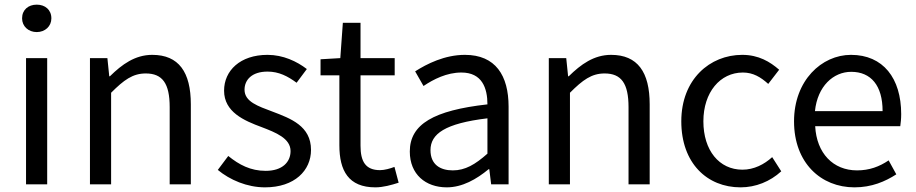

<svg xmlns="http://www.w3.org/2000/svg" viewBox="-20 -793 3939 826"><path d="M92 0H183V-543H92ZM138 -655C174 -655 201 -680 201 -714C201 -751 174 -773 138 -773C102 -773 75 -751 75 -714C75 -680 102 -655 138 -655Z M367 0H458V-394C513 -449 551 -477 607 -477C679 -477 710 -434 710 -332V0H801V-344C801 -483 749 -557 635 -557C561 -557 505 -516 453 -465H450L442 -543H367Z M1120 13C1248 13 1318 -60 1318 -148C1318 -251 1231 -283 1152 -313C1091 -336 1032 -355 1032 -407C1032 -449 1063 -485 1131 -485C1180 -485 1218 -465 1256 -437L1300 -496C1257 -529 1198 -557 1131 -557C1013 -557 944 -489 944 -403C944 -311 1030 -274 1106 -246C1166 -223 1230 -198 1230 -143C1230 -96 1195 -58 1123 -58C1058 -58 1009 -84 962 -122L917 -62C969 -19 1043 13 1120 13Z M1595 13C1628 13 1664 3 1695 -7L1677 -75C1659 -68 1634 -61 1615 -61C1552 -61 1531 -99 1531 -166V-469H1678V-543H1531V-695H1455L1444 -543L1359 -538V-469H1440V-168C1440 -59 1479 13 1595 13Z M1902 13C1969 13 2030 -22 2082 -65H2085L2093 0H2168V-334C2168 -468 2112 -557 1980 -557C1893 -557 1816 -518 1766 -486L1802 -423C1845 -452 1902 -481 1965 -481C2054 -481 2077 -414 2077 -344C1846 -318 1743 -259 1743 -141C1743 -43 1811 13 1902 13ZM1928 -60C1874 -60 1832 -85 1832 -147C1832 -217 1894 -262 2077 -284V-132C2024 -85 1981 -60 1928 -60Z M2341 0H2432V-394C2487 -449 2525 -477 2581 -477C2653 -477 2684 -434 2684 -332V0H2775V-344C2775 -483 2723 -557 2609 -557C2535 -557 2479 -516 2427 -465H2424L2416 -543H2341Z M3166 13C3231 13 3293 -12 3341 -56L3302 -117C3268 -86 3224 -63 3174 -63C3074 -63 3006 -146 3006 -271C3006 -396 3078 -481 3176 -481C3220 -481 3253 -461 3285 -432L3332 -493C3293 -527 3244 -557 3173 -557C3034 -557 2911 -452 2911 -271C2911 -91 3022 13 3166 13Z M3656 13C3730 13 3788 -12 3836 -43L3803 -103C3763 -76 3720 -60 3667 -60C3564 -60 3493 -134 3487 -250H3853C3855 -263 3857 -282 3857 -302C3857 -457 3779 -557 3641 -557C3515 -557 3396 -447 3396 -271C3396 -92 3512 13 3656 13ZM3486 -315C3497 -422 3565 -484 3642 -484C3727 -484 3777 -425 3777 -315Z"/></svg>

Font: Noto Sans CJK SC Regular
Style: Regular
Weight: 400
Designer: Ryoko NISHIZUKA (kana & ideographs); Paul D. Hunt (Latin, Greek & Cyrillic); Wenlong ZHANG (bopomofo); Sandoll Communica
Foundry: Adobe Systems Incorporated
Version: Version 1.004;PS 1.004;hotconv 1.0.82;makeotf.lib2.5.63406